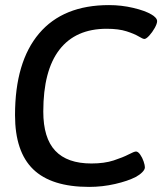

<svg xmlns="http://www.w3.org/2000/svg" viewBox="-20 -727 659 754"><path d="M330 7Q182 7 110.5 -62Q39 -131 39 -275Q39 -484 133.5 -595.5Q228 -707 408 -707Q457 -707 503.5 -696Q550 -685 575 -670Q584 -665 590.5 -658Q597 -651 597 -644Q597 -634 587.5 -617Q578 -600 566 -587Q554 -574 547 -574Q541 -574 524.5 -584Q508 -594 477 -604Q446 -614 399 -614Q277 -614 213.5 -532Q150 -450 150 -289Q150 -185 197 -135Q244 -85 339 -85Q390 -85 426.5 -97Q463 -109 485 -120.5Q507 -132 514 -132Q522 -132 530.5 -120Q539 -108 544 -93Q549 -78 549 -70Q549 -61 538.5 -50.5Q528 -40 513 -32Q482 -16 432 -4.5Q382 7 330 7Z"/></svg>

Font: Asap Medium
Style: Italic
Weight: 500
Italic angle: -6°
Designer: Pablo Cosgaya
Foundry: Omnibus-Type
Version: Version 3.001; ttfautohint (v1.8.3)